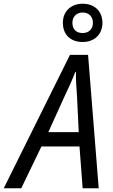

<svg xmlns="http://www.w3.org/2000/svg" viewBox="-80 -1009 604 1029"><path d="M363 -784C425 -784 469 -823 469 -888C468 -950 426 -989 363 -989C302 -989 257 -950 257 -887C257 -822 299 -784 363 -784ZM363 -832C327 -832 308 -853 308 -887C308 -920 331 -942 363 -942C396 -942 418 -920 418 -887C418 -853 396 -832 363 -832ZM-60 0H34L142 -224H346L363 0H449L392 -715H295ZM179 -301 263 -486C287 -536 308 -583 324 -624H327C326 -585 330 -532 333 -488L342 -301Z"/></svg>

Font: Noto Sans SemiCondensed
Style: Italic
Weight: 400
Width: 4
Italic angle: -12°
Designer: Monotype Design Team
Foundry: Monotype Imaging Inc.
Version: Version 2.013